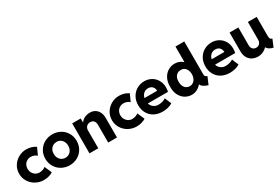

<svg xmlns="http://www.w3.org/2000/svg" viewBox="78 -1829 4249 2915"><g transform="rotate(-30 2202.0 -372.0)"><path d="M23.4 -264.6Q23.4 -338.9 61 -400.4Q98.6 -461.9 162.4 -497.6Q226.1 -533.2 300.8 -533.2Q345.2 -533.2 387.5 -520.5Q429.7 -507.8 463.9 -484.4L407.2 -360.4Q387.2 -379.4 361.1 -389.6Q335 -399.9 305.7 -400.4Q265.1 -400.4 234.4 -381.8Q203.6 -363.3 187.3 -332.5Q170.9 -301.8 170.9 -264.6Q170.9 -227.1 188.2 -195.6Q205.6 -164.1 235.8 -145.5Q266.1 -127 303.7 -127Q334.5 -127.4 364.3 -138.2Q394 -148.9 409.2 -163.1L463.9 -37.1Q434.6 -18.1 393.1 -6.1Q351.6 5.9 306.6 5.9Q229.5 5.9 164.6 -29.8Q99.6 -65.4 61.5 -127.4Q23.4 -189.5 23.4 -264.6Z M481.4 -263.7Q481.4 -341.3 518.3 -402.8Q555.2 -464.4 617.9 -498.8Q680.7 -533.2 755.9 -533.2Q832.5 -533.2 895 -498.8Q957.5 -464.4 993.9 -402.8Q1030.3 -341.3 1030.3 -263.7Q1030.3 -185.5 993.9 -123.5Q957.5 -61.5 894.8 -26.9Q832 7.8 755.9 7.8Q680.7 7.8 617.9 -26.9Q555.2 -61.5 518.3 -123.5Q481.4 -185.5 481.4 -263.7ZM882.8 -263.7Q882.8 -303.2 866.7 -334.5Q850.6 -365.7 822 -383.5Q793.5 -401.4 756.8 -401.4Q720.7 -401.4 691.4 -383.8Q662.1 -366.2 645.5 -335Q628.9 -303.7 628.9 -263.7Q628.9 -222.7 645.5 -190.9Q662.1 -159.2 691.2 -141.6Q720.2 -124 755.9 -124Q792 -124 820.8 -141.6Q849.6 -159.2 866.2 -190.9Q882.8 -222.7 882.8 -263.7Z M1103.5 -525.4H1252.9V-457H1255.9Q1280.8 -493.7 1323.2 -513.4Q1365.7 -533.2 1416 -533.2Q1467.8 -533.2 1506.1 -509.3Q1544.4 -485.4 1565.2 -442.4Q1585.9 -399.4 1585.9 -343.8V0H1431.6V-310.5Q1431.2 -356.9 1409.2 -380.9Q1387.2 -404.8 1347.7 -405.3Q1308.1 -404.8 1282.7 -379.4Q1257.3 -354 1257.8 -308.6V0H1103.5Z M1649.9 -264.6Q1649.9 -338.9 1687.5 -400.4Q1725.1 -461.9 1788.8 -497.6Q1852.5 -533.2 1927.2 -533.2Q1971.7 -533.2 2013.9 -520.5Q2056.2 -507.8 2090.3 -484.4L2033.7 -360.4Q2013.7 -379.4 1987.5 -389.6Q1961.4 -399.9 1932.1 -400.4Q1891.6 -400.4 1860.8 -381.8Q1830.1 -363.3 1813.7 -332.5Q1797.4 -301.8 1797.4 -264.6Q1797.4 -227.1 1814.7 -195.6Q1832 -164.1 1862.3 -145.5Q1892.6 -127 1930.2 -127Q1960.9 -127.4 1990.7 -138.2Q2020.5 -148.9 2035.6 -163.1L2090.3 -37.1Q2061 -18.1 2019.5 -6.1Q1978 5.9 1933.1 5.9Q1856 5.9 1791 -29.8Q1726.1 -65.4 1688 -127.4Q1649.9 -189.5 1649.9 -264.6Z M2108.9 -261.7Q2108.9 -342.3 2143.8 -403.8Q2178.7 -465.3 2238.3 -499Q2297.9 -532.7 2368.7 -533.2Q2436 -533.2 2491.5 -502Q2546.9 -470.7 2578.9 -414.6Q2610.8 -358.4 2610.8 -287.1Q2610.4 -247.6 2603 -212.9H2249Q2262.7 -167.5 2298.6 -141.4Q2334.5 -115.2 2384.3 -115.2Q2419.4 -115.2 2455.8 -126.2Q2492.2 -137.2 2511.2 -152.3L2559.1 -37.1Q2528.3 -16.6 2482.9 -4.4Q2437.5 7.8 2387.2 7.8Q2303.2 7.8 2240 -26.4Q2176.8 -60.5 2142.8 -121.8Q2108.9 -183.1 2108.9 -261.7ZM2468.3 -309.6Q2468.3 -340.8 2455.3 -364Q2442.4 -387.2 2419.4 -399.7Q2396.5 -412.1 2366.7 -412.1Q2319.8 -412.1 2288.1 -384Q2256.3 -356 2246.1 -309.6Z M3068.4 -73.2H3063.5Q3031.2 -35.2 2988.5 -13.7Q2945.8 7.8 2897.5 7.8Q2838.4 7.8 2785.4 -22.7Q2732.4 -53.2 2700 -114Q2667.5 -174.8 2668.9 -261.7Q2667.5 -347.7 2700 -409.4Q2732.4 -471.2 2786.6 -502.7Q2840.8 -534.2 2902.3 -534.2Q2941.9 -534.2 2977.1 -520.8Q3012.2 -507.3 3040.5 -482.4H3044.9V-752H3199.2V-181.6Q3199.2 -162.6 3203.1 -151.6Q3207 -140.6 3215.8 -133.8Q3224.6 -127 3241.2 -121.1L3186.5 7.8Q3136.7 -7.8 3107.4 -27.8Q3078.1 -47.9 3068.4 -73.2ZM3051.8 -264.6Q3051.3 -307.6 3036.1 -339.4Q3021 -371.1 2995.1 -387.9Q2969.2 -404.8 2936.5 -404.3Q2901.9 -404.8 2874.8 -387.9Q2847.7 -371.1 2832.8 -339.1Q2817.9 -307.1 2818.4 -264.6Q2817.9 -221.7 2832.3 -189.5Q2846.7 -157.2 2873 -139.4Q2899.4 -121.6 2933.6 -121.1Q2967.3 -121.6 2993.9 -139.4Q3020.5 -157.2 3035.9 -189.7Q3051.3 -222.2 3051.8 -264.6Z M3287.1 -261.7Q3287.1 -342.3 3322 -403.8Q3356.9 -465.3 3416.5 -499Q3476.1 -532.7 3546.9 -533.2Q3614.3 -533.2 3669.7 -502Q3725.1 -470.7 3757.1 -414.6Q3789.1 -358.4 3789.1 -287.1Q3788.6 -247.6 3781.2 -212.9H3427.2Q3440.9 -167.5 3476.8 -141.4Q3512.7 -115.2 3562.5 -115.2Q3597.7 -115.2 3634 -126.2Q3670.4 -137.2 3689.5 -152.3L3737.3 -37.1Q3706.5 -16.6 3661.1 -4.4Q3615.7 7.8 3565.4 7.8Q3481.4 7.8 3418.2 -26.4Q3355 -60.5 3321 -121.8Q3287.1 -183.1 3287.1 -261.7ZM3646.5 -309.6Q3646.5 -340.8 3633.5 -364Q3620.6 -387.2 3597.7 -399.7Q3574.7 -412.1 3544.9 -412.1Q3498 -412.1 3466.3 -384Q3434.6 -356 3424.3 -309.6Z M3862.3 -195.3V-525.4H4016.6V-215.8Q4016.6 -171.4 4039.6 -147.2Q4062.5 -123 4098.6 -123Q4136.7 -123 4160.4 -148.2Q4184.1 -173.3 4183.6 -215.8V-525.4H4337.9V-183.6Q4338.4 -164.6 4341.8 -153.3Q4345.2 -142.1 4354 -134.8Q4362.8 -127.4 4379.9 -121.1L4326.2 7.8Q4282.2 -3.4 4256.3 -19.8Q4230.5 -36.1 4220.2 -59.6H4215.8Q4183.6 -27.3 4143.8 -9.8Q4104 7.8 4057.6 7.8Q4002.4 7.8 3958 -15.6Q3913.6 -39.1 3887.9 -85Q3862.3 -130.9 3862.3 -195.3Z"/></g></svg>

Font: Reddit Sans Strawberry ExBold
Style: Regular
Weight: 800
Designer: Stephen Hutchings
Foundry: Reddit
Version: Version 1.013